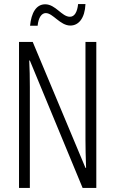

<svg xmlns="http://www.w3.org/2000/svg" viewBox="-20 -919 563 939"><path d="M398 -899H362C358 -861 345 -837 322 -837C282 -837 252 -898 201 -898C157 -898 133 -856 127 -793H164C168 -834 184 -855 204 -855C239 -855 274 -794 324 -794C364 -794 395 -829 398 -899ZM451 0V-714H398V-234C398 -200 399 -150 401 -98H398L140 -714H73V0H126V-493C126 -542 125 -582 123 -623H126L384 0Z"/></svg>

Font: Noto Sans Display Condensed Light
Style: Regular
Weight: 300
Width: 3
Designer: Monotype Design Team
Foundry: Monotype Imaging Inc.
Version: Version 1.900